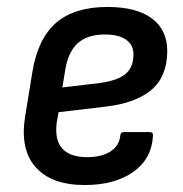

<svg xmlns="http://www.w3.org/2000/svg" viewBox="-20 -520 525 551"><path d="M223 11Q128 11 82.5 -40Q37 -91 52 -185L73 -314Q89 -410 141.5 -455Q194 -500 288 -500Q372 -500 416 -467Q460 -434 460 -374Q460 -301 415 -262.5Q370 -224 283 -214L148 -198L143 -170Q136 -119 158.5 -94Q181 -69 230 -69Q271 -69 296.5 -85Q322 -101 325 -130Q326 -141 336 -141H409Q420 -141 419 -131Q416 -65 363 -27Q310 11 223 11ZM159 -269 268 -282Q318 -289 340.5 -308Q363 -327 363 -364Q363 -391 342 -406Q321 -421 281 -421Q230 -421 202.5 -395.5Q175 -370 167 -318Z"/></svg>

Font: Sofia Sans Semi Condensed SemiBold
Style: Italic
Weight: 600
Italic angle: -9°
Version: Version 4.100